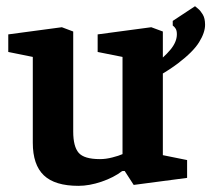

<svg xmlns="http://www.w3.org/2000/svg" viewBox="-20 -595 690 627"><path d="M236.2 11.9Q159.3 11.9 123.2 -22.4Q87.1 -56.7 87.1 -129V-409.1L7 -425.3V-482.7L182 -506.1L219.1 -492.1V-165.3Q219.1 -116.6 236.9 -96Q254.7 -75.4 306.5 -75.4Q325.9 -75.4 347 -80.9Q368.2 -86.3 380.1 -91.7V-409.1L298.9 -425.3V-482.7L474 -506.1L511.8 -492.1V-88.3L591 -72.3V-14.1L416.6 8.9L387.2 -36.6L379.1 -36.4Q351.6 -15.3 311.7 -1.7Q271.7 11.9 236.2 11.9ZM420.5 -305.8 420.7 -346.2Q452.3 -362.6 483.7 -384.8Q515.2 -407.1 536.4 -432.6Q557.6 -458 557.6 -483Q557.6 -494.4 554 -500.8Q550.4 -507.1 544.1 -511.7V-526.7L616.9 -574.7Q619.4 -572.7 627.2 -566.2Q635 -559.7 642.3 -547.4Q649.7 -535.1 649.7 -514.1Q649.7 -488.6 630.2 -457.2Q610.7 -425.7 561.1 -388Q511.6 -350.3 420.5 -305.8Z"/></svg>

Font: Faustina Light
Style: Regular
Weight: 300
Designer: Alfonso Garcia
Foundry: http://www.omnibus-type.com
Version: Version 1.200